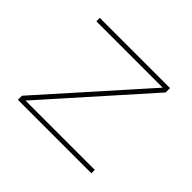

<svg xmlns="http://www.w3.org/2000/svg" viewBox="-122 -697 870 870"><g transform="rotate(45 312.5 -262.5)"><path d="M75 0V-26L511 -515L513 -503H75V-525H525V-497L93 -12L91 -22H546V0Z"/></g></svg>

Font: Lexend Tera Thin
Style: Regular
Weight: 250
Version: Version 1.007